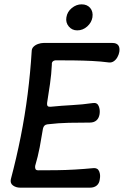

<svg xmlns="http://www.w3.org/2000/svg" viewBox="-20 -865 571 885"><path d="M530 -626Q528 -614 521.5 -602Q515 -590 505 -583Q495 -576 483 -577Q445 -582 404 -584Q363 -586 321 -586.5Q279 -587 239 -587Q229 -587 223.5 -582Q218 -577 219 -567Q217 -524 210.5 -478.5Q204 -433 197 -390Q196 -380 200 -376Q204 -372 214 -373Q264 -378 312 -380.5Q360 -383 408 -390Q428 -393 435 -376Q442 -359 439 -339Q436 -320 424.5 -310Q413 -300 394 -300Q346 -300 297.5 -299Q249 -298 199 -292Q190 -291 185 -286Q180 -281 178 -272Q171 -228 163 -186Q155 -144 142 -100Q141 -90 144 -85Q147 -80 157 -80Q199 -80 241 -80.5Q283 -81 325.5 -83.5Q368 -86 410 -90Q430 -92 437 -75.5Q444 -59 440 -39Q438 -20 426 -10Q414 0 395 0H73Q54 0 40 -10Q26 -20 30 -39Q56 -137 75.5 -235Q95 -333 107.5 -431.5Q120 -530 126 -628Q126 -641 134.5 -649.5Q143 -658 156 -662.5Q169 -667 181 -667H498Q517 -667 525 -656.5Q533 -646 530 -626ZM286 -785Q290 -811 311 -828Q332 -845 356 -845Q382 -845 396 -828Q410 -811 406 -785Q402 -761 382 -743Q362 -725 336 -725Q312 -725 297 -743Q282 -761 286 -785Z"/></svg>

Font: Winky Sans
Style: Italic
Weight: 400
Italic angle: -8.97852°
Designer: Simon Atzbach
Foundry: typofactur
Version: Version 1.205